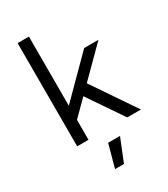

<svg xmlns="http://www.w3.org/2000/svg" viewBox="-231 -834 1029 1176"><g transform="rotate(-30 283.5 -246.5)"><path d="M337 -305 544 0H447L279 -247L173 -141V0H93V-730H173V-241L431 -500H532ZM224 237 268 76H352L287 237Z"/></g></svg>

Font: Elaine Sans
Style: Regular
Weight: 400
Designer: Wei Huang
Foundry: Wei Huang
Version: Version 2.001;December 24, 2019;FontCreator 12.0.0.2547 64-b